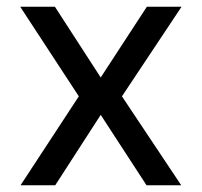

<svg xmlns="http://www.w3.org/2000/svg" viewBox="-20 -550 599 570"><path d="M144 0 279 -209 415 0H518L342 -264L519 -530H416L279 -320L143 -530H40L214 -264L41 0Z"/></svg>

Font: Be Vietnam Pro
Style: Regular
Weight: 400
Designer: Lam Bao, Tony Le, Vietanh Nguyen
Foundry: Yellow Type Foundry
Version: Version 1.002